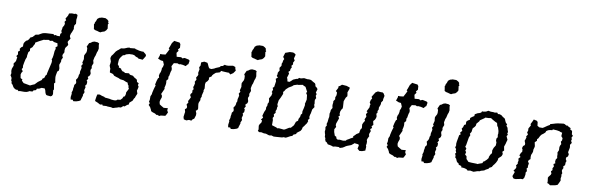

<svg xmlns="http://www.w3.org/2000/svg" viewBox="-50 -1144 4875 1587"><g transform="rotate(10 2388.0 -351.0)"><path d="M178 4H141L131 7L120 -3L109 -1L94 -9L84 -18L73 -37L62 -48V-60L54 -74L57 -81L53 -96L43 -111L47 -129L43 -147L44 -165L48 -176L55 -194L51 -211L67 -234L72 -268L62 -275L74 -292L70 -314L84 -325L80 -340L90 -354L103 -363V-386L108 -398L120 -414L134 -421L145 -435L148 -445L168 -455L183 -471L190 -478L213 -482L232 -493L246 -500L265 -504L277 -505L332 -508L344 -499L353 -504L364 -499H388L389 -520L399 -529L393 -545L397 -564L398 -576L408 -593L412 -608L406 -624L417 -639L409 -651L426 -680L431 -698L454 -703L475 -702L487 -706L502 -698V-679L499 -657L501 -639L502 -624L491 -609L490 -590L492 -579L482 -552L474 -535L470 -517L472 -509L479 -495L464 -473L460 -464L469 -442L464 -432L451 -415L448 -406L447 -388L449 -376L438 -354L437 -343L444 -330L434 -309L435 -296L431 -284L425 -269L426 -257L431 -238L430 -219L418 -208L412 -175L411 -161L414 -135L418 -116L409 -107L415 -70L417 -58L412 -50L416 -18L410 -3L399 3L368 0L360 -4L353 -17L347 -40L340 -53H314L295 -43L277 -40L272 -27L252 -21L245 -10L219 -9L210 -3L196 2ZM216 -56 235 -65 252 -72 275 -96 304 -117 309 -131 321 -137 329 -160 337 -168 338 -180 359 -271 360 -289 355 -300 360 -312 364 -335 367 -372 373 -391 369 -403 384 -415 379 -439 349 -444 336 -452 316 -448 303 -454 271 -448 265 -449 228 -430 197 -412V-401L189 -388L182 -372L164 -356L166 -337L155 -325L150 -296V-282L142 -262L136 -235L131 -206L133 -190L125 -177L137 -161L128 -147L124 -132L129 -103L146 -93L143 -84L161 -66L178 -63Z M686 -596 676 -598 667 -600 655 -607 654 -616 652 -629 649 -646 654 -654V-662L660 -672L663 -679L668 -694L683 -706L695 -709L704 -712H735L752 -703L763 -692L761 -682L768 -675L762 -663L764 -653L765 -643L767 -631L763 -624L759 -616L746 -603L735 -599L728 -597L721 -594L712 -589L695 -593ZM591 10 584 -1 567 0 564 -20 568 -50 565 -57 572 -80V-95L575 -108L576 -124L587 -138L588 -149L582 -168L593 -184L597 -195L599 -213L604 -222V-243L609 -262L611 -275L605 -289L616 -307L609 -317L612 -328L617 -348L615 -362L614 -379L620 -391L628 -406L630 -419L629 -442L622 -454L637 -486L648 -490L663 -501L679 -506L706 -504L719 -497L718 -485L723 -455L719 -434L714 -423L710 -406L707 -393L701 -379L697 -359L695 -351L701 -328L695 -313L691 -302L694 -285L687 -271V-260L693 -241L690 -225L674 -208L681 -195L670 -177L677 -169L676 -147L665 -132L671 -122L668 -110L664 -95L670 -79L660 -56L662 -50L652 -18L650 -8L637 0L615 7Z M814 -1 792 -13 768 -23 769 -36 772 -55 774 -67 778 -80 798 -82 816 -75 837 -70 844 -65 867 -63 885 -61 896 -58 922 -56 939 -58 948 -66 973 -69 987 -84 993 -99 1004 -104 1009 -123V-138L1018 -155L1026 -171L1020 -182L1019 -195L1011 -205L1007 -219L993 -223L969 -233H966L942 -236L925 -244L910 -248L887 -256L878 -266L871 -270L848 -276L846 -289V-308L842 -316L836 -333L839 -352L840 -367L831 -394L836 -413L848 -428L866 -456L880 -469L885 -472L904 -489L922 -491L934 -494L958 -504L972 -507L978 -504L1019 -508L1022 -504L1040 -500L1055 -496L1080 -493L1090 -494L1113 -476L1118 -463L1110 -449L1100 -433L1096 -427L1076 -429L1061 -430L1053 -437L1037 -442L1022 -452L1007 -455L979 -454L954 -447L940 -437L930 -436L921 -425L912 -413L904 -398L902 -384L901 -361L900 -355L914 -338L913 -330L933 -324L938 -314L951 -303L961 -302L972 -294L1005 -297L1014 -287L1038 -283H1040L1055 -270L1068 -263L1078 -256L1082 -238L1098 -230L1094 -214L1102 -202L1100 -189L1094 -167L1102 -143L1092 -120L1088 -107L1081 -98L1073 -79L1050 -59L1047 -42L1035 -37L1016 -21L1005 -22L988 -7L969 -6L957 -1L945 2L923 9L907 5L878 4L867 2L849 3L837 4L832 -5Z M1312 7 1293 0 1289 3 1274 -7 1252 -14 1237 -22 1238 -27 1229 -44 1225 -52 1210 -68 1217 -84 1208 -94 1212 -112V-141L1221 -161V-169L1228 -200L1233 -218L1239 -236L1233 -244L1237 -260L1240 -274L1248 -298L1256 -305L1251 -321L1255 -340L1261 -352L1265 -372V-385L1272 -399L1276 -418L1264 -446L1245 -448L1224 -457H1220L1231 -490L1230 -499H1248L1275 -502L1292 -534L1300 -551L1292 -557L1298 -570L1311 -606L1318 -614L1326 -626L1362 -621L1372 -620L1381 -608L1383 -578L1369 -561L1376 -551L1362 -532L1369 -500L1407 -503L1417 -495L1436 -502L1472 -494L1480 -486L1475 -457L1466 -450L1456 -437L1431 -443L1409 -445L1399 -442L1386 -448L1355 -444L1340 -416L1346 -398L1347 -384L1342 -370L1339 -355L1336 -336L1331 -327L1332 -306L1319 -291L1321 -277V-264L1319 -251L1314 -230L1317 -222L1309 -204L1296 -175L1305 -162L1306 -148L1298 -126L1295 -112L1296 -102L1300 -88L1317 -77L1331 -69L1335 -66L1352 -67L1371 -69L1369 -51L1378 -34L1367 -12L1361 -3L1324 1Z M1539 4 1517 -1 1513 -13 1511 -21 1515 -52 1517 -63 1511 -84 1525 -97V-110L1518 -126L1530 -145L1525 -156L1534 -172L1543 -191L1534 -206L1536 -217L1547 -231L1546 -251L1554 -260L1547 -277L1552 -290L1556 -310L1552 -323L1563 -342L1557 -359L1567 -375L1571 -385L1567 -400L1571 -421L1573 -429L1567 -447L1576 -463V-489L1589 -495L1601 -500L1625 -496L1629 -494L1635 -483L1641 -469L1647 -458L1653 -452L1669 -450L1691 -458L1703 -465L1710 -468L1734 -478L1742 -488L1757 -491L1772 -504L1783 -501H1802L1841 -508L1861 -501L1864 -486L1870 -472L1853 -448L1830 -433L1818 -445H1805L1784 -446L1767 -447L1751 -449L1744 -436L1729 -431L1711 -426L1693 -410L1684 -399L1682 -391L1662 -377L1664 -362L1656 -347L1642 -333L1639 -317L1642 -282L1636 -266L1638 -258L1632 -234L1629 -221L1630 -211L1623 -196L1624 -181L1615 -160L1613 -148L1615 -131L1618 -110L1615 -98L1602 -88L1610 -67V-51L1601 -22L1587 -12L1580 -1L1560 -4Z M2008 -596 1998 -598 1989 -600 1977 -607 1976 -616 1974 -629 1971 -646 1976 -654V-662L1982 -672L1985 -679L1990 -694L2005 -706L2017 -709L2026 -712H2057L2074 -703L2085 -692L2083 -682L2090 -675L2084 -663L2086 -653L2087 -643L2089 -631L2085 -624L2081 -616L2068 -603L2057 -599L2050 -597L2043 -594L2034 -589L2017 -593ZM1913 10 1906 -1 1889 0 1886 -20 1890 -50 1887 -57 1894 -80V-95L1897 -108L1898 -124L1909 -138L1910 -149L1904 -168L1915 -184L1919 -195L1921 -213L1926 -222V-243L1931 -262L1933 -275L1927 -289L1938 -307L1931 -317L1934 -328L1939 -348L1937 -362L1936 -379L1942 -391L1950 -406L1952 -419L1951 -442L1944 -454L1959 -486L1970 -490L1985 -501L2001 -506L2028 -504L2041 -497L2040 -485L2045 -455L2041 -434L2036 -423L2032 -406L2029 -393L2023 -379L2019 -359L2017 -351L2023 -328L2017 -313L2013 -302L2016 -285L2009 -271V-260L2015 -241L2012 -225L1996 -208L2003 -195L1992 -177L1999 -169L1998 -147L1987 -132L1993 -122L1990 -110L1986 -95L1992 -79L1982 -56L1984 -50L1974 -18L1972 -8L1959 0L1937 7Z M2295 9 2277 10H2272L2252 4L2241 7L2230 6L2206 -2H2188L2167 -7L2148 -5L2136 -14L2140 -26L2136 -57L2142 -72L2152 -84L2156 -103L2145 -110L2160 -129L2151 -142L2154 -154L2161 -178L2166 -188L2171 -201L2170 -216L2178 -237L2176 -246L2184 -261V-278L2180 -293L2187 -306L2196 -321L2200 -343L2193 -349L2201 -371L2195 -385L2206 -395L2213 -443L2207 -463L2223 -476L2211 -488L2215 -501V-516L2227 -537L2224 -545L2222 -558L2235 -577L2234 -596L2239 -606L2241 -622L2248 -636L2236 -652L2247 -688L2267 -695L2283 -701L2307 -702L2318 -700L2332 -691L2334 -686L2326 -655L2335 -638L2325 -620L2327 -605L2315 -590L2322 -581L2313 -564L2312 -549L2300 -538L2308 -524L2297 -488L2302 -478L2306 -458H2324L2340 -472L2349 -481L2375 -492L2387 -494L2396 -504L2411 -502L2437 -509L2466 -505L2479 -506L2496 -504L2512 -494L2519 -490L2532 -483L2537 -476L2541 -459L2553 -450L2562 -439L2556 -418L2553 -409L2562 -397L2557 -382L2564 -364L2556 -348V-338L2559 -316L2557 -307L2563 -288L2548 -266L2542 -231L2539 -223L2535 -202L2539 -186L2527 -174L2532 -165L2525 -146L2512 -128L2507 -120L2496 -107L2492 -89L2483 -74L2469 -64L2454 -52L2453 -43L2431 -34L2424 -22L2409 -17L2389 -6L2373 2L2354 1L2347 4L2336 6ZM2346 -61 2356 -65 2387 -84 2400 -86 2422 -111 2433 -142 2449 -154 2450 -169 2460 -188 2463 -208 2472 -217 2471 -237 2478 -265 2483 -293 2480 -300 2484 -316 2489 -338 2485 -375 2474 -392 2482 -400 2471 -421 2461 -440 2440 -449 2438 -453 2402 -446H2391L2363 -437L2351 -426L2325 -411L2304 -392L2294 -375L2286 -367L2289 -351L2275 -318L2262 -292L2257 -257L2263 -242L2259 -231V-216L2252 -200L2255 -186L2242 -171L2247 -155L2238 -140L2243 -123V-80L2284 -67L2289 -62L2303 -65Z M2828 8 2818 2 2787 3 2771 7 2754 1 2739 -2 2725 -4 2712 -20 2703 -24 2697 -38 2696 -52 2690 -60 2689 -80 2686 -88 2682 -105 2684 -121 2681 -142 2690 -156 2686 -169 2691 -186 2694 -216 2697 -229 2696 -247 2695 -256 2699 -273 2700 -288 2711 -307 2707 -324V-338L2709 -350L2708 -364L2720 -381L2718 -399L2724 -411L2726 -427L2725 -440L2714 -450L2729 -478V-492L2740 -497L2755 -510L2795 -507L2803 -504L2822 -498V-487L2810 -455L2813 -441L2815 -424L2804 -410L2799 -397L2792 -378L2794 -345L2795 -330L2794 -317L2787 -309L2779 -291L2777 -271L2782 -255L2771 -247L2779 -232L2773 -214L2763 -186L2762 -171L2768 -158L2756 -137L2759 -114L2765 -97L2769 -85L2784 -77L2785 -66L2799 -56L2813 -59L2843 -56L2866 -60L2872 -68L2892 -79L2899 -84L2922 -96L2920 -107L2931 -116L2943 -129L2964 -142L2966 -156L2970 -173L2979 -185L2976 -215L2982 -230L2994 -249L2988 -261L2994 -273L2999 -286L2992 -304L3003 -323L2993 -329L3002 -346L3012 -367L3011 -379L3015 -391L3006 -405L3011 -427L3020 -441L3013 -454L3028 -479L3039 -496L3057 -507L3085 -505L3095 -506L3106 -499L3117 -480L3111 -452V-439L3099 -422V-408L3096 -397L3088 -377L3089 -360L3082 -347L3084 -332L3076 -323L3082 -302L3080 -288L3073 -272L3061 -259L3064 -243L3068 -228L3055 -214L3062 -201L3048 -189L3056 -173L3048 -154L3046 -139L3051 -131L3040 -109L3036 -96L3040 -83V-66L3037 -50L3041 -40L3039 -7L3013 2L2991 4L2973 -12L2979 -39L2974 -48L2940 -52L2937 -48L2917 -32L2904 -27L2888 -21L2875 -15L2862 -6L2850 1Z M3309 7 3290 0 3286 3 3271 -7 3249 -14 3234 -22 3235 -27 3226 -44 3222 -52 3207 -68 3214 -84 3205 -94 3209 -112V-141L3218 -161V-169L3225 -200L3230 -218L3236 -236L3230 -244L3234 -260L3237 -274L3245 -298L3253 -305L3248 -321L3252 -340L3258 -352L3262 -372V-385L3269 -399L3273 -418L3261 -446L3242 -448L3221 -457H3217L3228 -490L3227 -499H3245L3272 -502L3289 -534L3297 -551L3289 -557L3295 -570L3308 -606L3315 -614L3323 -626L3359 -621L3369 -620L3378 -608L3380 -578L3366 -561L3373 -551L3359 -532L3366 -500L3404 -503L3414 -495L3433 -502L3469 -494L3477 -486L3472 -457L3463 -450L3453 -437L3428 -443L3406 -445L3396 -442L3383 -448L3352 -444L3337 -416L3343 -398L3344 -384L3339 -370L3336 -355L3333 -336L3328 -327L3329 -306L3316 -291L3318 -277V-264L3316 -251L3311 -230L3314 -222L3306 -204L3293 -175L3302 -162L3303 -148L3295 -126L3292 -112L3293 -102L3297 -88L3314 -77L3328 -69L3332 -66L3349 -67L3368 -69L3366 -51L3375 -34L3364 -12L3358 -3L3321 1Z M3630 -596 3620 -598 3611 -600 3599 -607 3598 -616 3596 -629 3593 -646 3598 -654V-662L3604 -672L3607 -679L3612 -694L3627 -706L3639 -709L3648 -712H3679L3696 -703L3707 -692L3705 -682L3712 -675L3706 -663L3708 -653L3709 -643L3711 -631L3707 -624L3703 -616L3690 -603L3679 -599L3672 -597L3665 -594L3656 -589L3639 -593ZM3535 10 3528 -1 3511 0 3508 -20 3512 -50 3509 -57 3516 -80V-95L3519 -108L3520 -124L3531 -138L3532 -149L3526 -168L3537 -184L3541 -195L3543 -213L3548 -222V-243L3553 -262L3555 -275L3549 -289L3560 -307L3553 -317L3556 -328L3561 -348L3559 -362L3558 -379L3564 -391L3572 -406L3574 -419L3573 -442L3566 -454L3581 -486L3592 -490L3607 -501L3623 -506L3650 -504L3663 -497L3662 -485L3667 -455L3663 -434L3658 -423L3654 -406L3651 -393L3645 -379L3641 -359L3639 -351L3645 -328L3639 -313L3635 -302L3638 -285L3631 -271V-260L3637 -241L3634 -225L3618 -208L3625 -195L3614 -177L3621 -169L3620 -147L3609 -132L3615 -122L3612 -110L3608 -95L3614 -79L3604 -56L3606 -50L3596 -18L3594 -8L3581 0L3559 7Z M3950 10 3921 5 3900 9 3893 1 3877 -5 3865 -7 3842 -9 3844 -19 3820 -26 3817 -36 3803 -45 3798 -53 3790 -72 3781 -80V-97L3774 -111L3782 -120L3775 -137L3776 -150L3766 -162L3771 -179L3769 -193L3771 -212L3776 -239L3781 -267L3792 -276L3785 -290L3800 -307L3792 -325L3801 -337L3807 -358L3820 -364L3819 -387L3830 -399L3846 -408V-423L3860 -434L3877 -445L3878 -460L3901 -473L3913 -476L3928 -483L3933 -494H3947L3966 -498L3984 -508L4005 -504H4026L4039 -502L4058 -506L4067 -495L4081 -496L4097 -490L4110 -479L4127 -469L4132 -461L4137 -448L4145 -433L4156 -426L4152 -412L4164 -397L4168 -380L4174 -363L4170 -350L4177 -340L4168 -328L4175 -312L4181 -299L4175 -278L4172 -265L4163 -239L4169 -207L4156 -194L4163 -177L4158 -161L4152 -153L4133 -136L4131 -119L4125 -106L4120 -96L4109 -80L4102 -72L4092 -55L4073 -45L4068 -36L4047 -25L4035 -16L4021 -12L4010 -9L3999 -3L3979 0L3969 4ZM3969 -58 3987 -65 4010 -73 4016 -88 4023 -90 4042 -108 4055 -125 4053 -131 4063 -154 4074 -168 4072 -191 4080 -214 4094 -236 4095 -261 4089 -275V-293L4098 -306L4095 -325L4097 -337L4095 -358L4086 -387L4078 -397L4072 -421L4056 -428L4031 -442L4016 -452L3997 -449L3969 -448L3962 -441L3928 -418L3925 -409L3905 -386L3903 -369L3896 -358L3881 -342L3877 -312L3866 -294L3872 -284L3863 -262L3852 -196L3847 -183L3859 -168L3853 -150L3862 -140L3857 -118L3871 -107L3875 -84L3895 -63L3922 -61L3965 -60Z M4346 -460 4360 -488 4366 -502 4393 -496 4401 -487 4405 -456 4422 -446H4449L4460 -452L4486 -470L4505 -481L4506 -488L4534 -496L4550 -501L4563 -504L4582 -507L4614 -511L4624 -509L4641 -499L4647 -502L4655 -496L4679 -484L4676 -474L4694 -464L4696 -449L4697 -436L4708 -425L4699 -410L4704 -394L4700 -382L4709 -366L4697 -348L4700 -328L4699 -319L4692 -285L4701 -269L4697 -250L4685 -241L4683 -226L4692 -210L4687 -199L4686 -175L4673 -163L4677 -149L4669 -133L4668 -124L4675 -105L4670 -94L4672 -79L4669 -61L4672 -43L4660 -17L4654 -5L4640 1L4627 4L4592 10L4579 0L4567 -4L4568 -18L4564 -49L4568 -57L4583 -76L4587 -87L4580 -105L4591 -117L4588 -132L4597 -148L4590 -168L4604 -176L4600 -190L4602 -208L4612 -222L4609 -236V-253L4606 -268L4615 -288L4614 -315L4619 -331L4625 -341L4618 -360L4626 -372L4627 -391L4614 -406L4615 -423L4616 -435L4600 -439L4592 -443L4570 -447L4535 -449L4533 -442L4511 -439L4498 -435L4484 -426L4479 -413L4466 -401L4451 -390L4441 -377L4430 -355L4421 -347L4422 -333L4406 -318L4413 -286L4411 -274L4406 -257V-239L4402 -226L4395 -210L4394 -192L4396 -175L4383 -164L4379 -152L4389 -137L4385 -115L4387 -103L4378 -94L4384 -71L4376 -60L4377 -41L4372 -14L4362 0H4345L4333 3L4303 9L4287 8L4280 1L4273 -11L4287 -48L4274 -56L4290 -79L4293 -91L4287 -102L4299 -120L4297 -131L4301 -144L4297 -162L4312 -178L4300 -189L4309 -212L4318 -222L4317 -243L4311 -252L4317 -271L4330 -281V-295L4322 -316L4326 -326L4332 -346L4328 -354L4340 -371L4330 -388L4336 -402L4335 -422L4338 -427L4351 -450Z"/></g></svg>

Font: Winky Rough Light
Style: Italic
Weight: 300
Italic angle: -8.97852°
Designer: Simon Atzbach
Foundry: typofactur
Version: Version 1.206; ttfautohint (v1.8.4.7-5d5b)